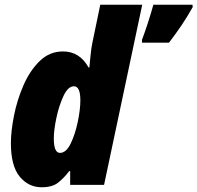

<svg xmlns="http://www.w3.org/2000/svg" viewBox="-20 -780 833 810"><path d="M693 -600Q722 -638 746 -673.5Q770 -709 793 -750L792 -760H627Q605 -681 579 -612V-600ZM207 -196Q207 -231 218 -283Q229 -335 248 -375.5Q267 -416 292 -416Q319 -416 319 -357Q319 -318 308 -265.5Q297 -213 278 -174Q259 -135 233 -135Q207 -135 207 -196ZM272 -58H276V0H419L580 -760H403L370 -601Q365 -578 362 -546Q359 -514 357 -495H354Q316 -563 246 -563Q189 -563 147.5 -522.5Q106 -482 79 -420Q52 -358 39 -292Q26 -226 26 -176Q26 -80 63 -35Q100 10 156 10Q200 10 224.5 -9Q249 -28 272 -58Z"/></svg>

Font: Noto Sans Display SemiCondensed Black
Style: Italic
Weight: 900
Width: 4
Designer: Monotype Design team
Foundry: Monotype Imaging Inc.
Version: 1.000